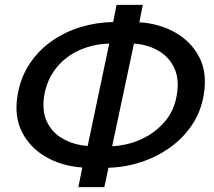

<svg xmlns="http://www.w3.org/2000/svg" viewBox="-20 -764 873 784"><path d="M300 0 316 -80Q232 -86 167 -123.5Q102 -161 69.5 -225.5Q37 -290 52 -377Q64 -447 100 -502Q136 -557 189.5 -595Q243 -633 308 -653Q373 -673 442 -674L456 -744H563L549 -673Q631 -668 696 -631Q761 -594 794 -530Q827 -466 812 -377Q801 -310 765.5 -256Q730 -202 676 -163Q622 -124 557 -102.5Q492 -81 423 -79L406 0ZM161 -377Q150 -311 172 -266Q194 -221 238.5 -196.5Q283 -172 338 -168L426 -586Q359 -584 303 -558.5Q247 -533 210 -487Q173 -441 161 -377ZM702 -377Q713 -441 691.5 -486.5Q670 -532 626.5 -557Q583 -582 527 -586L438 -167Q502 -170 558 -196Q614 -222 653 -267.5Q692 -313 702 -377Z"/></svg>

Font: Raleway SemiBold
Style: Italic
Weight: 600
Italic angle: -12°
Designer: Matt McInerney, Pablo Impallari, Rodrigo Fuenzalida
Foundry: Matt McInerney, Pablo Impallari, Rodrigo Fuenzalida
Version: Version 4.026